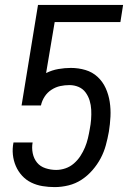

<svg xmlns="http://www.w3.org/2000/svg" viewBox="-20 -755 540 783"><path d="M203 8Q178 8 153.5 4Q129 0 107.5 -10.5Q86 -21 70 -38.5Q54 -56 44.5 -78Q35 -100 32.5 -124.5Q30 -149 35 -174H113Q109 -152 113.5 -130Q118 -108 131 -92Q144 -76 165.5 -69Q187 -62 209 -62Q228 -62 247 -68.5Q266 -75 281.5 -88.5Q297 -102 308 -119Q319 -136 326.5 -154Q334 -172 338.5 -191Q343 -210 346 -228Q350 -248 351.5 -268Q353 -288 352 -307.5Q351 -327 345.5 -345Q340 -363 329 -378Q318 -393 300.5 -400.5Q283 -408 263 -408Q244 -408 225.5 -404Q207 -400 190 -389Q173 -378 162 -361Q151 -344 147 -325H68L135 -735H482L471 -665H203L168 -457Q192 -469 218 -473.5Q244 -478 269 -478Q300 -478 328.5 -469.5Q357 -461 378 -441.5Q399 -422 411 -395.5Q423 -369 427.5 -339.5Q432 -310 430.5 -279.5Q429 -249 424 -218Q419 -190 411.5 -162.5Q404 -135 390.5 -109.5Q377 -84 357 -61Q337 -38 312.5 -22Q288 -6 259.5 1Q231 8 203 8Z"/></svg>

Font: Iosevka Term Oblique
Style: Regular
Weight: 400
Italic angle: -9°
Monospace: yes
Designer: Belleve Invis
Foundry: Belleve Invis
Version: Version 31.4.0